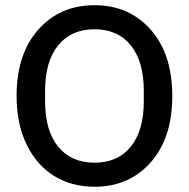

<svg xmlns="http://www.w3.org/2000/svg" viewBox="-20 -710 728 740"><path d="M344.2 9.8Q256.8 9.8 189.2 -31.5Q121.6 -72.8 82.8 -152.6Q43.9 -232.4 43.9 -339.8Q43.9 -501.5 127.4 -595.7Q210.9 -689.9 344.2 -689.9Q477.5 -689.9 560.8 -595.7Q644 -501.5 644 -339.8Q644 -178.2 560.8 -84.2Q477.5 9.8 344.2 9.8ZM153.8 -319.8Q153.8 -206.5 204.1 -144.8Q254.4 -83 344.2 -83Q434.1 -83 484.1 -144.8Q534.2 -206.5 534.2 -319.8V-359.9Q534.2 -473.1 484.1 -535.2Q434.1 -597.2 344.2 -597.2Q254.4 -597.2 204.1 -535.2Q153.8 -473.1 153.8 -359.9Z"/></svg>

Font: TASA Orbiter Text Medium
Style: Regular
Weight: 500
Designer: Weizhong Zhang
Version: Version 1.000;Glyphs 3.1.2 (3151)